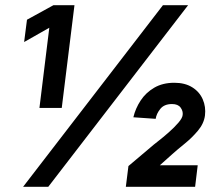

<svg xmlns="http://www.w3.org/2000/svg" viewBox="-20 -720 825 740"><path d="M170 -613 73 -558 84 -644 186 -700H267L218 -304H132ZM608 -700H705L166 0H69ZM580 -262 494 -268Q502 -302 522 -332.5Q542 -363 574.5 -382Q607 -401 652 -401Q693 -401 721 -383.5Q749 -366 761.5 -337Q774 -308 770 -275Q766 -244 743 -216.5Q720 -189 691.5 -166Q663 -143 643 -125L596 -83H742L732 0H465L475 -80L559 -151Q569 -160 589 -175.5Q609 -191 630.5 -210Q652 -229 667.5 -247Q683 -265 684 -277Q686 -292 676 -305.5Q666 -319 643 -319Q613 -319 598 -300.5Q583 -282 580 -262Z"/></svg>

Font: Haskoy Bold
Style: Italic
Weight: 700
Designer: Ertekin Erdin
Foundry: Ertekin Erdin
Version: Version 2.000; ttfautohint (v1.8.4.7-5d5b)